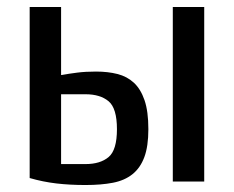

<svg xmlns="http://www.w3.org/2000/svg" viewBox="-20 -520 670 550"><path d="M565 -500V0H475V-500ZM225 -50Q267 -50 291 -70Q315 -90 315 -150Q315 -210 291 -230Q267 -250 225 -250H155V-50ZM255 -315Q289 -315 316.5 -308Q344 -301 363.5 -283Q383 -265 394 -233Q405 -201 405 -150Q405 -101 393.5 -70Q382 -39 359.5 -21Q337 -3 303.5 3.5Q270 10 225 10Q180 10 141.5 5.5Q103 1 65 -10V-500H155V-305Q178 -309 201.5 -312Q225 -315 255 -315Z"/></svg>

Font: Cuprum
Style: Regular
Weight: 400
Designer: Jovanny Lemonad
Foundry: Jovanny Lemonad
Version: Version 1.002